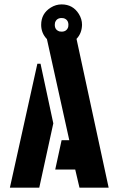

<svg xmlns="http://www.w3.org/2000/svg" viewBox="-20 -861 544 881"><path d="M25.4 0 151.4 -568.4H166L224.6 -294.9L160.2 0ZM233.4 -83 262.7 -217.8H297.9L195.3 -681.6Q168.9 -709 168.9 -747.1Q168.9 -798.8 212.9 -826.2Q236.3 -840.8 262.7 -840.8Q314.5 -840.8 341.8 -796.9Q356.4 -773.4 356.4 -747.1Q355.5 -708 331.1 -682.6L478.5 0H344.7L325.2 -83ZM231.4 -747.1Q231.4 -723.6 252.9 -716.8Q258.8 -715.8 262.7 -715.8Q286.1 -715.8 293 -737.3Q293.9 -743.2 293.9 -747.1Q293.9 -770.5 272.5 -777.3Q266.6 -778.3 262.7 -778.3Q239.3 -778.3 232.4 -756.8Q231.4 -751 231.4 -747.1Z"/></svg>

Font: Post No Bills Colombo ExtraBold
Style: Regular
Weight: 800
Designer: Kosala Senevirathne, Siva Puranthara, Lasantha Premarathna, Tharique Azeez
Foundry: Mooniak
Version: Version 1.220 ; ttfautohint (v1.6)